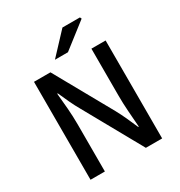

<svg xmlns="http://www.w3.org/2000/svg" viewBox="-195 -978 1041 1112"><g transform="rotate(-30 325.5 -422.5)"><path d="M86 0V-655H196L410 -272Q428 -239 445 -202Q462 -165 478 -127H482Q478 -179 474 -234.5Q470 -290 470 -342V-655H565V0H456L242 -384Q223 -417 205.5 -454Q188 -491 172 -528H168Q173 -478 177.5 -423Q182 -368 182 -314V0ZM255 -705 386 -845H503L508 -834L342 -705Z"/></g></svg>

Font: Source Sans 3 Medium
Style: Regular
Weight: 500
Designer: Paul D. Hunt
Foundry: Adobe
Version: Version 3.052;hotconv 1.1.0;makeotfexe 2.6.0